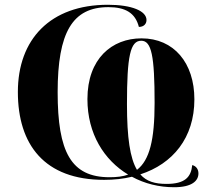

<svg xmlns="http://www.w3.org/2000/svg" viewBox="-20 -745 888 806"><path d="M711 41C786 41 813 14 813 -17C813 -35 803 -48 787 -52C782 -1 756 27 679 27C631 27 595 17 569 -13C705 -57 796 -166 796 -328C796 -481 710 -584 574 -584C450 -584 347 -499 347 -329C347 -183 417 -73 518 -12C496 -4 470 -1 440 -1C278 -1 222 -107 222 -358C222 -609 284 -715 435 -715C506 -715 548 -691 563 -632C584 -632 595 -645 595 -661C595 -699 533 -725 433 -725C191 -725 55 -580 55 -359C55 -137 167 10 417 10C458 10 497 6 534 -3C587 26 648 41 711 41ZM555 -32C526 -81 513 -166 513 -308C513 -510 527 -574 573 -574C616 -574 629 -511 629 -313C629 -158 608 -73 555 -32Z"/></svg>

Font: Noto Serif Display
Style: Bold
Weight: 700
Designer: Monotype Design Team
Foundry: Monotype Imaging Inc.
Version: Version 2.009